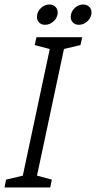

<svg xmlns="http://www.w3.org/2000/svg" viewBox="-63 -832 426 852"><path d="M27 0 169 -667H232L90 0ZM99 -667H179L167 -612L91 -632ZM-43 0 -36 -35 49 -55 37 0ZM80 0 92 -55 167 -35 160 0ZM210 -612 222 -667H302L294 -632ZM137 -722Q118 -722 108 -735Q98 -748 102 -767Q106 -786 121.5 -799Q137 -812 156 -812Q175 -812 185.5 -799Q196 -786 192 -767Q188 -748 172 -735Q156 -722 137 -722ZM287 -722Q268 -722 258 -735Q248 -748 252 -767Q256 -786 271.5 -799Q287 -812 306 -812Q325 -812 335.5 -799Q346 -786 342 -767Q338 -748 322 -735Q306 -722 287 -722Z"/></svg>

Font: Epunda Slab Light
Style: Italic
Weight: 300
Italic angle: -12°
Designer: Simon Atzbach
Foundry: typofactur
Version: Version 1.102